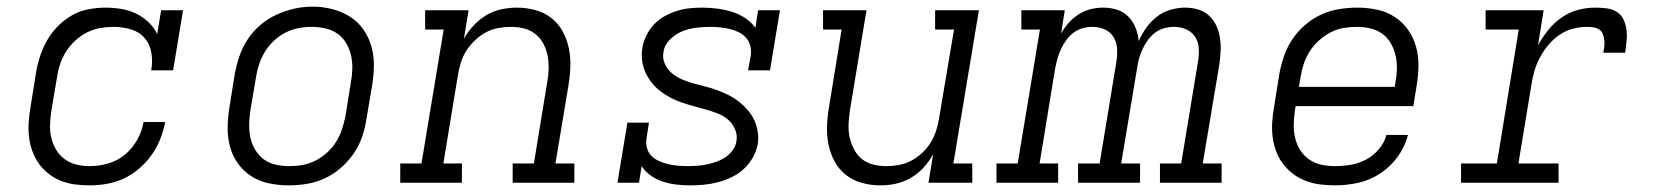

<svg xmlns="http://www.w3.org/2000/svg" viewBox="-20 -551 4990 579"><path d="M250 8Q227 8 205 5Q183 2 163 -6Q143 -14 126 -27.5Q109 -41 97 -58Q85 -75 77.5 -95.5Q70 -116 67.5 -138Q65 -160 66.5 -182.5Q68 -205 72 -228L88 -328Q92 -354 100 -379Q108 -404 121 -427.5Q134 -451 153.5 -471Q173 -491 196.5 -504.5Q220 -518 246.5 -523Q273 -528 298 -528Q322 -528 346 -524Q370 -520 390.5 -510Q411 -500 428 -484Q445 -468 454 -448L466 -520H532L502 -339H436Q441 -365 436.5 -391.5Q432 -418 416 -436.5Q400 -455 374.5 -462.5Q349 -470 323 -470Q303 -470 282.5 -466.5Q262 -463 243 -453.5Q224 -444 207.5 -429Q191 -414 179.5 -396Q168 -378 161.5 -358.5Q155 -339 152 -318L135 -218Q132 -198 131 -177Q130 -156 134.5 -136.5Q139 -117 149 -100Q159 -83 174.5 -71.5Q190 -60 209.5 -55Q229 -50 250 -50Q278 -50 306 -58Q334 -66 356.5 -84.5Q379 -103 393.5 -129Q408 -155 413 -183H478Q473 -156 463 -131Q453 -106 437 -83.5Q421 -61 399.5 -42.5Q378 -24 353 -12.5Q328 -1 302 3.5Q276 8 250 8Z M851 8Q821 8 791.5 2Q762 -4 738 -19.5Q714 -35 697.5 -58Q681 -81 673.5 -109Q666 -137 666.5 -167.5Q667 -198 672 -228L688 -328Q693 -355 702 -381.5Q711 -408 727 -432.5Q743 -457 765.5 -476Q788 -495 814.5 -507Q841 -519 868 -525Q895 -531 923 -531Q953 -531 982 -523.5Q1011 -516 1035 -501Q1059 -486 1075.5 -462.5Q1092 -439 1100 -411Q1108 -383 1107.5 -352.5Q1107 -322 1102 -292L1085 -192Q1081 -165 1072 -138.5Q1063 -112 1046.5 -88Q1030 -64 1007.5 -44.5Q985 -25 959 -13Q933 -1 905.5 3.5Q878 8 851 8ZM852 -50Q873 -50 893 -53.5Q913 -57 932 -67Q951 -77 967 -91.5Q983 -106 994 -124Q1005 -142 1011.5 -162Q1018 -182 1022 -202L1038 -302Q1042 -323 1042.5 -344Q1043 -365 1038.5 -384.5Q1034 -404 1023.5 -421.5Q1013 -439 997 -450Q981 -461 960.5 -465.5Q940 -470 919 -470Q899 -470 879 -466Q859 -462 840.5 -452.5Q822 -443 806 -428Q790 -413 779 -395Q768 -377 761.5 -357.5Q755 -338 752 -318L735 -218Q732 -198 731.5 -177Q731 -156 735 -136.5Q739 -117 749.5 -99.5Q760 -82 775.5 -70.5Q791 -59 811 -54.5Q831 -50 852 -50Z M1187 0V-58H1251L1318 -462H1262V-520H1393L1379 -434Q1391 -456 1408.5 -474.5Q1426 -493 1447 -505.5Q1468 -518 1492 -523Q1516 -528 1539 -528Q1567 -528 1594.5 -520.5Q1622 -513 1643 -496.5Q1664 -480 1677 -456Q1690 -432 1695.5 -405Q1701 -378 1700 -349.5Q1699 -321 1694 -292L1655 -58H1712V0H1526V-58H1590L1630 -302Q1634 -322 1634.5 -342.5Q1635 -363 1631.5 -382Q1628 -401 1619 -418.5Q1610 -436 1595 -448Q1580 -460 1561 -465Q1542 -470 1521 -470Q1521 -470 1521 -470Q1521 -470 1521 -470Q1502 -470 1482.5 -466.5Q1463 -463 1445.5 -453.5Q1428 -444 1413 -430Q1398 -416 1387 -399Q1376 -382 1370 -363Q1364 -344 1361 -325L1317 -58H1373V0Z M2061 8Q2040 8 2019 5.5Q1998 3 1978.5 -3.5Q1959 -10 1942.5 -21.5Q1926 -33 1915 -50L1907 0H1842L1872 -181H1937L1930 -136Q1927 -121 1930.5 -106.5Q1934 -92 1943.5 -82Q1953 -72 1966 -66Q1979 -60 1993 -56.5Q2007 -53 2022 -51.5Q2037 -50 2052 -50Q2067 -50 2081.5 -51Q2096 -52 2110.5 -55Q2125 -58 2139.5 -63Q2154 -68 2167 -76.5Q2180 -85 2189.5 -98Q2199 -111 2201 -126Q2204 -145 2196 -162.5Q2188 -180 2174 -191.5Q2160 -203 2142.5 -209.5Q2125 -216 2107.5 -221Q2090 -226 2071.5 -231Q2053 -236 2035.5 -242Q2018 -248 2002 -256.5Q1986 -265 1971.5 -276Q1957 -287 1945.5 -301.5Q1934 -316 1926.5 -332.5Q1919 -349 1916.5 -367.5Q1914 -386 1917 -406Q1920 -425 1929 -443.5Q1938 -462 1952 -477Q1966 -492 1984 -502Q2002 -512 2021 -518Q2040 -524 2059 -526Q2078 -528 2097 -528Q2120 -528 2143 -525Q2166 -522 2187 -515.5Q2208 -509 2226.5 -497Q2245 -485 2258 -467L2266 -520H2332L2302 -339H2236L2244 -384Q2246 -399 2242.5 -413Q2239 -427 2229.5 -437.5Q2220 -448 2207.5 -454Q2195 -460 2181 -463.5Q2167 -467 2152 -468.5Q2137 -470 2122 -470Q2101 -470 2080 -467.5Q2059 -465 2038.5 -457Q2018 -449 2001 -432.5Q1984 -416 1981 -395Q1977 -376 1985 -358.5Q1993 -341 2007 -329.5Q2021 -318 2038 -311Q2055 -304 2073 -299Q2091 -294 2109 -289.5Q2127 -285 2144.5 -278.5Q2162 -272 2178.5 -263.5Q2195 -255 2209 -244Q2223 -233 2235 -219Q2247 -205 2254.5 -189Q2262 -173 2265 -154Q2268 -135 2265 -116Q2261 -95 2250 -75.5Q2239 -56 2222.5 -41Q2206 -26 2186 -16.5Q2166 -7 2145 -1.5Q2124 4 2103 6Q2082 8 2061 8Z M2635 8Q2606 8 2579 0.5Q2552 -7 2531 -23.5Q2510 -40 2497 -64Q2484 -88 2478.5 -115Q2473 -142 2474 -170.5Q2475 -199 2480 -228L2518 -462H2462V-520H2593L2543 -218Q2540 -198 2539 -177.5Q2538 -157 2542 -138Q2546 -119 2555 -101.5Q2564 -84 2578.5 -72Q2593 -60 2612.5 -55Q2632 -50 2652 -50Q2652 -50 2652.5 -50Q2653 -50 2653 -50Q2672 -50 2691 -53.5Q2710 -57 2728 -66.5Q2746 -76 2761 -90Q2776 -104 2786.5 -121Q2797 -138 2803 -157Q2809 -176 2812 -195L2857 -462H2800V-520H2932L2855 -58H2912V0H2780L2794 -86Q2782 -64 2765 -45.5Q2748 -27 2726.5 -14.5Q2705 -2 2681.5 3Q2658 8 2635 8Z M2985 0V-58H3049L3116 -462H3060V-520H3191L3180 -450Q3190 -468 3203.5 -483Q3217 -498 3234 -508.5Q3251 -519 3269.5 -523.5Q3288 -528 3307 -528Q3329 -528 3349 -521.5Q3369 -515 3383 -500.5Q3397 -486 3404.5 -467Q3412 -448 3414 -427Q3423 -448 3436.5 -467Q3450 -486 3468.5 -500.5Q3487 -515 3509.5 -521.5Q3532 -528 3553 -528Q3574 -528 3593 -522.5Q3612 -517 3626 -504Q3640 -491 3648 -473.5Q3656 -456 3659 -436.5Q3662 -417 3661 -397Q3660 -377 3657 -356L3607 -58H3664V0H3478V-58H3542L3593 -367Q3596 -386 3595 -405.5Q3594 -425 3584 -440Q3574 -455 3557 -462.5Q3540 -470 3521 -470Q3506 -470 3491 -466Q3476 -462 3463.5 -452.5Q3451 -443 3441.5 -430Q3432 -417 3425.5 -403Q3419 -389 3415 -374.5Q3411 -360 3409 -345L3361 -58H3418V0H3231V-58H3296L3347 -367Q3350 -386 3348.5 -405.5Q3347 -425 3337.5 -440Q3328 -455 3311 -462.5Q3294 -470 3274 -470Q3260 -470 3245 -466Q3230 -462 3217.5 -452.5Q3205 -443 3195.5 -430Q3186 -417 3179.5 -403Q3173 -389 3169 -374.5Q3165 -360 3162 -345L3115 -58H3171V0Z M4005 8Q3982 8 3959.5 5Q3937 2 3916.5 -6Q3896 -14 3879 -27Q3862 -40 3849 -57Q3836 -74 3828.5 -94.5Q3821 -115 3818 -137Q3815 -159 3816.5 -182Q3818 -205 3822 -228L3838 -328Q3843 -355 3852 -381.5Q3861 -408 3877 -432Q3893 -456 3915.5 -475.5Q3938 -495 3964 -507Q3990 -519 4018 -523.5Q4046 -528 4073 -528Q4103 -528 4132 -522Q4161 -516 4185 -500.5Q4209 -485 4225.5 -462Q4242 -439 4250 -411Q4258 -383 4257.5 -352.5Q4257 -322 4252 -292L4242 -231H3887L3885 -218Q3882 -197 3881.5 -176Q3881 -155 3885.5 -135.5Q3890 -116 3900.5 -99Q3911 -82 3927.5 -70.5Q3944 -59 3964 -54.5Q3984 -50 4005 -50Q4029 -50 4053 -54Q4077 -58 4099 -69.5Q4121 -81 4138 -101Q4155 -121 4161 -144H4226Q4217 -109 4195 -78.5Q4173 -48 4141.5 -27.5Q4110 -7 4075 0.5Q4040 8 4005 8ZM3897 -289H4186L4188 -302Q4192 -322 4192.5 -343Q4193 -364 4188.5 -383.5Q4184 -403 4174 -420.5Q4164 -438 4148 -449.5Q4132 -461 4112 -465.5Q4092 -470 4071 -470Q4051 -470 4031 -466.5Q4011 -463 3992 -453Q3973 -443 3957 -428.5Q3941 -414 3929.5 -396Q3918 -378 3911.5 -358Q3905 -338 3902 -318Z M4386 0V-58H4494L4560 -462H4460V-520H4635L4618 -414Q4631 -438 4648.5 -460Q4666 -482 4689 -498Q4712 -514 4738 -521Q4764 -528 4790 -528Q4807 -528 4824 -526Q4841 -524 4855 -515.5Q4869 -507 4876 -492Q4883 -477 4885 -460.5Q4887 -444 4885 -426.5Q4883 -409 4881 -392H4815Q4817 -402 4818 -411.5Q4819 -421 4818 -430.5Q4817 -440 4813.5 -448.5Q4810 -457 4802.5 -462Q4795 -467 4785.5 -468.5Q4776 -470 4767 -470Q4745 -470 4723.5 -464.5Q4702 -459 4683 -446Q4664 -433 4649 -415Q4634 -397 4623.5 -377Q4613 -357 4607 -336Q4601 -315 4598 -294L4559 -58H4680V0Z"/></svg>

Font: Iosevka Etoile Light Oblique
Style: Regular
Weight: 300
Italic angle: -9°
Designer: Belleve Invis
Foundry: Belleve Invis
Version: Version 15.5.2; ttfautohint (v1.8.4)